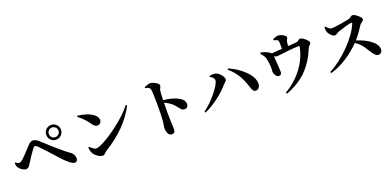

<svg xmlns="http://www.w3.org/2000/svg" viewBox="4 -1822 5941 2907"><g transform="rotate(-20 2975.0 -368.5)"><path d="M757.8 -471.7Q709 -471.7 674.3 -506.3Q639.6 -541 639.6 -589.8Q639.6 -639.6 674.3 -674.3Q709 -709 757.8 -709Q807.6 -709 842.3 -674.3Q877 -639.6 877 -589.8Q877 -541 842.3 -506.3Q807.6 -471.7 757.8 -471.7ZM813 -645Q790 -668 757.8 -668Q725.6 -668 703.1 -645Q680.7 -622.1 680.7 -589.8Q680.7 -557.6 703.1 -535.2Q725.6 -512.7 757.8 -512.7Q790 -512.7 813 -535.2Q835.9 -557.6 835.9 -589.8Q835.9 -622.1 813 -645ZM66.4 -276.4Q46.9 -303.7 45.9 -351.6L57.6 -361.3Q88.9 -333 115.2 -333Q134.8 -333 170.9 -363.3Q193.4 -382.8 227.1 -418.5Q260.7 -454.1 294.9 -491.7Q329.1 -529.3 337.9 -538.1Q379.9 -582 416 -582Q463.9 -582 514.6 -534.2Q784.2 -284.2 891.6 -210.9Q919.9 -193.4 936 -163.6Q952.1 -133.8 952.1 -102.5Q952.1 -77.1 939 -62.5Q925.8 -47.9 903.3 -47.9Q851.6 -47.9 736.3 -168.9Q533.2 -395.5 463.9 -463.9Q437.5 -491.2 419.9 -491.2Q405.3 -491.2 384.8 -464.8Q347.7 -418 252.9 -269.5Q237.3 -245.1 231.4 -236.8Q225.6 -228.5 210.9 -218.3Q196.3 -208 179.7 -208Q150.4 -208 118.7 -228Q86.9 -248 66.4 -276.4Z M1172.9 -688.5 1181.6 -704.1Q1255.9 -695.3 1321.8 -674.3Q1387.7 -653.3 1436 -613.8Q1484.4 -574.2 1484.4 -526.4Q1484.4 -499 1465.8 -479Q1447.3 -459 1418.9 -459Q1378.9 -459 1340.8 -511.7Q1311.5 -553.7 1296.4 -572.8Q1281.2 -591.8 1250 -622.6Q1218.8 -653.3 1172.9 -688.5ZM1282.2 -139.6Q1335 -139.6 1461.4 -214.8Q1587.9 -290 1722.2 -401.4Q1856.4 -512.7 1924.8 -605.5L1943.4 -592.8Q1780.3 -277.3 1416 -55.7Q1405.3 -48.8 1381.8 -25.9Q1358.4 -2.9 1341.8 -2.9Q1301.8 -2.9 1256.3 -35.6Q1210.9 -68.4 1195.3 -101.6Q1172.9 -146.5 1172.9 -193.4L1186.5 -202.1Q1188.5 -200.2 1191.4 -197.3Q1249 -139.6 1282.2 -139.6Z M2289.1 -745.1 2288.1 -760.7Q2353.5 -790 2378.9 -790Q2417 -790 2467.3 -761.2Q2517.6 -732.4 2517.6 -708Q2517.6 -693.4 2505.4 -671.9Q2493.2 -650.4 2491.2 -631.8Q2484.4 -585 2482.4 -481.4Q2640.6 -464.8 2731.4 -410.2Q2803.7 -367.2 2803.7 -300.8Q2803.7 -275.4 2788.1 -257.8Q2772.5 -240.2 2746.1 -240.2Q2716.8 -240.2 2699.7 -254.4Q2682.6 -268.6 2655.8 -304.2Q2628.9 -339.8 2600.6 -366.2Q2551.8 -408.2 2481.4 -441.4Q2476.6 -280.3 2482.4 -121.1Q2483.4 -101.6 2484.4 -77.6Q2485.4 -53.7 2485.8 -41Q2486.3 -28.3 2486.3 -22.5Q2486.3 17.6 2475.1 34.2Q2463.9 50.8 2434.6 50.8Q2396.5 50.8 2376 15.6Q2355.5 -19.5 2355.5 -77.1Q2355.5 -91.8 2361.3 -121.6Q2367.2 -151.4 2369.1 -170.9Q2377.9 -255.9 2377.9 -440.4Q2377.9 -632.8 2367.2 -694.3Q2360.4 -733.4 2289.1 -745.1Z M3330.1 -496.1Q3330.1 -537.1 3264.6 -570.3L3267.6 -585Q3313.5 -593.8 3344.7 -591.8Q3393.6 -588.9 3437.5 -540Q3481.4 -491.2 3481.4 -455.1Q3481.4 -443.4 3474.1 -433.1Q3466.8 -422.9 3450.7 -408.7Q3434.6 -394.5 3427.7 -386.7Q3360.4 -305.7 3248.5 -220.2Q3136.7 -134.8 3022.5 -85L3010.7 -101.6Q3125 -184.6 3227.5 -313Q3330.1 -441.4 3330.1 -496.1ZM3924.8 -230.5Q3926.8 -192.4 3906.7 -164.1Q3886.7 -135.7 3856.4 -135.7Q3828.1 -134.8 3812.5 -155.3Q3796.9 -175.8 3784.2 -218.8Q3750 -332 3696.8 -420.4Q3643.6 -508.8 3557.6 -580.1L3569.3 -595.7Q3707 -539.1 3814 -435.5Q3920.9 -332 3924.8 -230.5Z M4364.3 -761.7 4363.3 -779.3Q4420.9 -804.7 4446.3 -804.7Q4488.3 -804.7 4530.3 -779.8Q4572.3 -754.9 4572.3 -735.4Q4572.3 -721.7 4561.5 -705.6Q4550.8 -689.5 4548.8 -674.8Q4542 -634.8 4541 -603.5Q4642.6 -609.4 4686.5 -615.2Q4697.3 -616.2 4715.8 -631.8Q4734.4 -647.5 4746.1 -647.5Q4777.3 -647.5 4825.2 -606Q4873 -564.5 4873 -540Q4873 -525.4 4851.6 -504.4Q4830.1 -483.4 4826.2 -471.7Q4746.1 -273.4 4618.2 -142.6Q4490.2 -11.7 4280.3 68.4L4266.6 48.8Q4438.5 -51.8 4551.8 -201.7Q4665 -351.6 4701.2 -528.3Q4704.1 -541 4701.2 -544.9Q4698.2 -548.8 4687.5 -547.9Q4602.5 -544.9 4520 -536.1Q4437.5 -527.3 4389.2 -521Q4340.8 -514.6 4331.1 -514.6Q4311.5 -514.6 4287.1 -533.2Q4288.1 -512.7 4292 -453.1Q4295.9 -393.6 4299.3 -342.8Q4302.7 -292 4302.7 -275.4Q4302.7 -225.6 4257.8 -225.6Q4228.5 -224.6 4206.5 -257.8Q4184.6 -291 4184.6 -324.2Q4184.6 -329.1 4186.5 -345.2Q4188.5 -361.3 4188.5 -371.1Q4190.4 -398.4 4182.1 -460Q4173.8 -521.5 4165 -547.9Q4153.3 -584 4105.5 -638.7L4114.3 -654.3Q4188.5 -639.6 4236.3 -609.4Q4262.7 -593.8 4271.5 -584Q4281.2 -585 4439.5 -596.7Q4439.5 -644.5 4437.5 -699.2Q4436.5 -731.4 4418.9 -742.2Q4408.2 -748 4364.3 -761.7Z M5155.3 -680.7 5171.9 -688.5Q5216.8 -629.9 5255.9 -629.9Q5301.8 -629.9 5400.4 -646.5Q5499 -663.1 5547.9 -674.8Q5559.6 -677.7 5580.1 -693.8Q5600.6 -710 5611.3 -710Q5642.6 -710 5693.4 -667.5Q5744.1 -625 5744.1 -600.6Q5744.1 -583 5716.3 -563Q5688.5 -543 5686.5 -540Q5679.7 -530.3 5658.2 -498Q5636.7 -465.8 5621.6 -443.4Q5606.4 -420.9 5582 -389.2Q5557.6 -357.4 5535.2 -332Q5668 -291 5757.3 -222.7Q5846.7 -154.3 5846.7 -76.2Q5846.7 -50.8 5829.6 -30.8Q5812.5 -10.7 5784.2 -10.7Q5756.8 -10.7 5735.4 -30.3Q5713.9 -49.8 5685.5 -93.8Q5627 -191.4 5591.8 -229.5Q5554.7 -270.5 5506.8 -302.7Q5287.1 -78.1 5017.6 4.9L5005.9 -15.6Q5180.7 -106.4 5343.8 -273.4Q5506.8 -440.4 5568.4 -587.9Q5576.2 -607.4 5557.6 -607.4Q5501 -601.6 5338.9 -547.9Q5324.2 -543 5303.2 -527.8Q5282.2 -512.7 5266.6 -512.7Q5236.3 -512.7 5204.6 -544.9Q5172.9 -577.1 5163.1 -608.4Q5153.3 -635.7 5155.3 -680.7Z"/></g></svg>

Font: GenYoMin TW TTF Bold
Style: Regular
Weight: 700
Version: Version 1.300